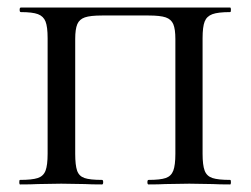

<svg xmlns="http://www.w3.org/2000/svg" viewBox="-20 -488 663 508"><path d="M33 -12Q65 -12 80 -17Q95 -22 100.5 -36.5Q106 -51 106 -81V-387Q106 -417 100.5 -431Q95 -445 80.5 -450.5Q66 -456 35 -456Q32 -456 32 -462Q32 -468 35 -468H589Q591 -468 591 -462Q591 -456 589 -456Q557 -456 542 -450.5Q527 -445 521.5 -431Q516 -417 516 -387V-81Q516 -51 521.5 -36.5Q527 -22 542 -17Q557 -12 589 -12Q591 -12 591 -6Q591 0 589 0Q560 0 543 -1L481 -2L417 -1Q401 0 373 0Q370 0 370 -6Q370 -12 373 -12Q404 -12 418.5 -17Q433 -22 438.5 -36.5Q444 -51 444 -81V-385Q444 -411 438.5 -424Q433 -437 418.5 -442Q404 -447 373 -447H250Q219 -447 204.5 -442Q190 -437 184.5 -424Q179 -411 179 -385V-81Q179 -51 184 -36.5Q189 -22 203.5 -17Q218 -12 250 -12Q253 -12 253 -6Q253 0 250 0Q221 0 205 -1L142 -2L80 -1Q63 0 33 0Q31 0 31 -6Q31 -12 33 -12Z"/></svg>

Font: Cormorant SC Medium
Style: Regular
Weight: 500
Designer: Christian Thalmann (Catharsis Fonts)
Foundry: Catharsis Fonts
Version: Version 4.000